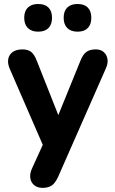

<svg xmlns="http://www.w3.org/2000/svg" viewBox="-20 -744 571 953"><path d="M191.2 188.5Q166 188.5 149.9 175.2Q133.8 162 130.5 140.2Q127.2 118.5 138 94.2L205.5 -54.2V5.2L27.8 -403.8Q17.2 -429 20.9 -450.6Q24.5 -472.2 42.5 -485.5Q60.5 -498.8 91.8 -498.8Q118.2 -498.8 134.4 -486.6Q150.5 -474.5 163.5 -440.2L285 -133.5H253.5L378.8 -441.5Q391.8 -474.2 409 -486.5Q426.2 -498.8 455 -498.8Q480 -498.8 495 -485.5Q510 -472.2 513.5 -451Q517 -429.8 505.5 -404.5L268.8 133Q254 165.5 236.4 177Q218.8 188.5 191.2 188.5ZM365.1 -586.8Q331.8 -586.8 313.9 -604.8Q296 -622.8 296 -655.9Q296 -689 313.9 -706.6Q331.8 -724.2 364.9 -724.2Q398 -724.2 415.6 -706.6Q433.2 -688.9 433.2 -655.7Q433.2 -622.5 415.7 -604.6Q398.1 -586.8 365.1 -586.8ZM169.4 -586.8Q136.6 -586.8 118.4 -604.8Q100.2 -622.8 100.2 -655.9Q100.2 -689 118.4 -706.6Q136.6 -724.2 169.4 -724.2Q202.8 -724.2 220.5 -706.6Q238.2 -688.9 238.2 -655.7Q238.2 -622.5 220.5 -604.6Q202.8 -586.8 169.4 -586.8Z"/></svg>

Font: Nunito ExtraLight
Style: Regular
Weight: 200
Designer: Vernon Adams
Foundry: Vernon Adams
Version: Version 3.602;April 4, 2023;FontCreator 14.0.0.2856 64-bit